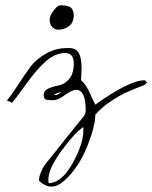

<svg xmlns="http://www.w3.org/2000/svg" viewBox="-20 -394 573 723"><path d="M287.1 -135.7 285.2 -91.8Q304.7 -75.2 319.3 -41.5Q334 -7.8 338.9 0Q467.8 -91.8 524.4 -91.8Q526.4 -91.8 529.8 -87.9Q533.2 -84 533.2 -83L524.4 -74.2Q481.4 -57.6 455.6 -45.9Q429.7 -34.2 396 -11.7Q362.3 10.7 338.9 38.1Q338.9 82 307.6 159.2Q276.4 236.3 224.6 284.2Q198.2 308.6 173.8 308.6Q149.4 308.6 127 286.1Q127 271.5 131.8 260.3Q136.7 249 139.2 243.2Q141.6 237.3 147.5 229Q153.3 220.7 156.2 216.8Q170.9 200.2 173.3 196.3Q175.8 192.4 229 126Q282.2 59.6 292.5 47.4Q302.7 35.2 302.7 20.5Q302.7 -55.7 266.6 -55.7Q252 -55.7 224.6 -36.1Q197.3 -16.6 181.2 -16.6Q165 -16.6 160.2 -17.6Q144.5 -18.6 144.5 -35.6Q144.5 -52.7 162.1 -60.5Q179.7 -68.4 201.2 -72.3Q222.7 -76.2 240.2 -96.2Q257.8 -116.2 257.8 -155.3Q257.8 -194.3 225.6 -194.3Q189.5 -194.3 155.3 -165.5Q121.1 -136.7 78.1 -77.1Q35.2 -17.6 25.4 -6.8L5.9 -15.6Q21.5 -33.2 48.8 -75.7Q76.2 -118.2 96.2 -144.5Q116.2 -170.9 152.8 -191.9Q189.5 -212.9 230.5 -212.9Q234.4 -212.9 245.1 -212.9Q255.9 -212.9 267.6 -205.1Q287.1 -190.4 287.1 -135.7ZM293.9 84Q258.8 108.4 210.4 175.3Q162.1 242.2 162.1 282.2Q162.1 293.9 164.1 295.9Q212.9 293.9 253.4 220.7Q293.9 147.5 293.9 97.7ZM182.6 -37.1Q186.5 -36.1 190.9 -36.1Q195.3 -36.1 210.9 -45.9H206.1Q198.2 -45.9 182.6 -37.1ZM208 -374Q238.3 -374 248 -364.3Q257.8 -354.5 257.8 -334Q255.9 -296.9 221.7 -286.1Q211.9 -282.2 198.7 -282.2Q185.5 -282.2 176.3 -293Q167 -303.7 167 -317.9Q167 -332 175.8 -345.7Q194.3 -374 208 -374Z"/></svg>

Font: Dawning of a New Day
Style: Regular
Weight: 400
Designer: Kimberly Geswein
Foundry: Kimberly Geswein
Version: Version 1.002 2010